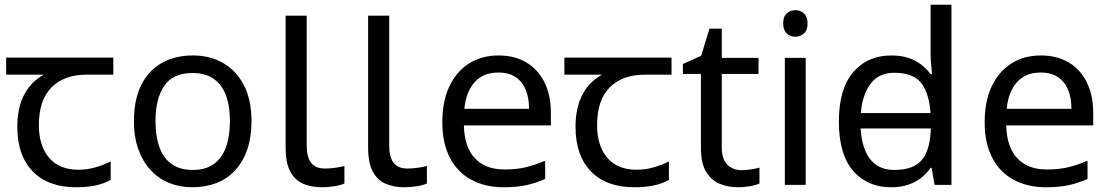

<svg xmlns="http://www.w3.org/2000/svg" viewBox="-20 -780 4683 810"><path d="M301 10Q183 10 118 -57Q53 -124 53 -245Q53 -325 82 -380.5Q111 -436 165 -465H6V-537H458V-465H345Q251 -465 197.5 -411.5Q144 -358 144 -252Q144 -165 187 -114.5Q230 -64 310 -64Q347 -64 381 -73.5Q415 -83 447 -99V-21Q418 -5 383 2.5Q348 10 301 10Z M1041 -269Q1041 -202 1023.5 -150.5Q1006 -99 973.5 -63Q941 -27 894.5 -8.5Q848 10 791 10Q738 10 693 -8.5Q648 -27 615 -63Q582 -99 563.5 -150.5Q545 -202 545 -269Q545 -358 575 -419.5Q605 -481 661 -513.5Q717 -546 794 -546Q867 -546 922.5 -513.5Q978 -481 1009.5 -419.5Q1041 -358 1041 -269ZM636 -269Q636 -206 652.5 -159.5Q669 -113 704 -88Q739 -63 793 -63Q847 -63 882 -88Q917 -113 933.5 -159.5Q950 -206 950 -269Q950 -333 933 -378Q916 -423 881.5 -447.5Q847 -472 792 -472Q710 -472 673 -418Q636 -364 636 -269Z M1338 10Q1294 10 1259.5 -4.5Q1225 -19 1205 -55.5Q1185 -92 1185 -157V-714H1274V-165Q1274 -117 1292.5 -93Q1311 -69 1351 -69Q1373 -69 1396.5 -72.5Q1420 -76 1433 -80V-6Q1419 1 1391.5 5.5Q1364 10 1338 10Z M1686 10Q1642 10 1607.5 -4.5Q1573 -19 1553 -55.5Q1533 -92 1533 -157V-714H1622V-165Q1622 -117 1640.5 -93Q1659 -69 1699 -69Q1721 -69 1744.5 -72.5Q1768 -76 1781 -80V-6Q1767 1 1739.5 5.5Q1712 10 1686 10Z M2083 -546Q2152 -546 2201.5 -516Q2251 -486 2277.5 -431.5Q2304 -377 2304 -304V-251H1937Q1939 -160 1983.5 -112.5Q2028 -65 2108 -65Q2159 -65 2198.5 -74.5Q2238 -84 2280 -102V-25Q2239 -7 2199 1.5Q2159 10 2104 10Q2028 10 1969.5 -21Q1911 -52 1878.5 -113.5Q1846 -175 1846 -264Q1846 -352 1875.5 -415Q1905 -478 1958.5 -512Q2012 -546 2083 -546ZM2082 -474Q2019 -474 1982.5 -433.5Q1946 -393 1939 -321H2212Q2212 -367 2198 -401Q2184 -435 2155.5 -454.5Q2127 -474 2082 -474Z M2656 10Q2538 10 2473 -57Q2408 -124 2408 -245Q2408 -325 2437 -380.5Q2466 -436 2520 -465H2361V-537H2813V-465H2700Q2606 -465 2552.5 -411.5Q2499 -358 2499 -252Q2499 -165 2542 -114.5Q2585 -64 2665 -64Q2702 -64 2736 -73.5Q2770 -83 2802 -99V-21Q2773 -5 2738 2.5Q2703 10 2656 10Z M3109 -62Q3129 -62 3150 -65.5Q3171 -69 3184 -73V-6Q3170 1 3144 5.5Q3118 10 3094 10Q3052 10 3016.5 -4.5Q2981 -19 2959 -55Q2937 -91 2937 -156V-468H2861V-510L2938 -545L2973 -659H3025V-536H3180V-468H3025V-158Q3025 -109 3048.5 -85.5Q3072 -62 3109 -62Z M3379 -536V0H3291V-536ZM3336 -737Q3356 -737 3371.5 -723.5Q3387 -710 3387 -681Q3387 -653 3371.5 -639Q3356 -625 3336 -625Q3314 -625 3299 -639Q3284 -653 3284 -681Q3284 -710 3299 -723.5Q3314 -737 3336 -737Z M3568 -238V-303H3944V-238ZM3739 10Q3639 10 3579 -59.5Q3519 -129 3519 -267Q3519 -405 3579.5 -475.5Q3640 -546 3740 -546Q3782 -546 3813 -535.5Q3844 -525 3867 -507Q3890 -489 3906 -467H3912Q3911 -480 3908.5 -505.5Q3906 -531 3906 -546V-760H3994V0H3923L3910 -72H3906Q3890 -49 3867 -30.5Q3844 -12 3812.5 -1Q3781 10 3739 10ZM3753 -63Q3838 -63 3872.5 -109.5Q3907 -156 3907 -250V-266Q3907 -366 3874 -419.5Q3841 -473 3752 -473Q3681 -473 3645.5 -416.5Q3610 -360 3610 -265Q3610 -169 3645.5 -116Q3681 -63 3753 -63Z M4371 -546Q4440 -546 4489.5 -516Q4539 -486 4565.5 -431.5Q4592 -377 4592 -304V-251H4225Q4227 -160 4271.5 -112.5Q4316 -65 4396 -65Q4447 -65 4486.5 -74.5Q4526 -84 4568 -102V-25Q4527 -7 4487 1.5Q4447 10 4392 10Q4316 10 4257.5 -21Q4199 -52 4166.5 -113.5Q4134 -175 4134 -264Q4134 -352 4163.5 -415Q4193 -478 4246.5 -512Q4300 -546 4371 -546ZM4370 -474Q4307 -474 4270.5 -433.5Q4234 -393 4227 -321H4500Q4500 -367 4486 -401Q4472 -435 4443.5 -454.5Q4415 -474 4370 -474Z"/></svg>

Font: lkorean25
Style: Book
Weight: 400
Designer: Jelle Bosma - Monotype Design Team
Foundry: Monotype Imaging Inc.
Version: Version 2.003